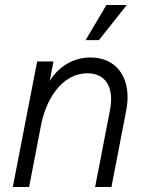

<svg xmlns="http://www.w3.org/2000/svg" viewBox="-20 -745 587 765"><path d="M418 -305 359 0H424L483 -305C507 -429 448 -516 341 -516C273 -516 214 -481 178 -422L193 -500H128L31 0H96L145 -254C172 -375 242 -453 328 -453C402 -453 436 -396 418 -305ZM321 -585H374L485 -725H404Z"/></svg>

Font: Uncut Sans Book Italic
Style: Regular
Weight: 350
Italic angle: -11°
Designer: Kasper Nordkvist
Foundry: UNCUT.wtf
Version: Version 1.304;Glyphs 3.2 (3246)